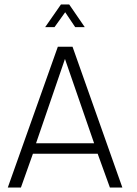

<svg xmlns="http://www.w3.org/2000/svg" viewBox="-20 -843 616 863"><path d="M240 -633H306L530 0H474L419 -152H128L74 0H15ZM272 -578 142 -199H403ZM254 -823H291L361 -721H318L273 -788L225 -721H183Z"/></svg>

Font: TajawalTap
Style: Regular
Weight: 300
Designer: Boutros Fonts
Foundry: Created by Boutros International 2017
Version: Version 2.700